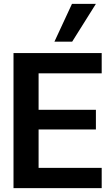

<svg xmlns="http://www.w3.org/2000/svg" viewBox="-20 -975 579 995"><path d="M50 0V-700H507V-595H180V-406H477V-304H180V-105H507V0ZM262 -759 353 -955H477L354 -759Z"/></svg>

Font: HostGroteskBold
Style: Bold
Weight: 700
Designer: Doukan Karapınar based on Poppins by Indian Type Foundry, Jonny Pinhorn
Foundry: Element Type
Version: Version 1.001; ttfautohint (v1.8.4.7-5d5b)